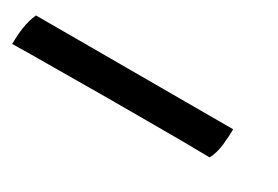

<svg xmlns="http://www.w3.org/2000/svg" viewBox="-58 -100 616 425"><g transform="rotate(30 249.5 112.5)"><path d="M-51 153Q-51 130 -48 110Q-45 90 -37 72H467Q467 90 464.5 112.5Q462 135 453 152Q395 151 354 151Q313 151 276.5 151Q240 151 195 151Q156 151 119.5 151.5Q83 152 42.5 152Q2 152 -51 153Z"/></g></svg>

Font: Vollkorn Black
Style: Italic
Weight: 900
Italic angle: -11°
Designer: Friedrich Althausen
Foundry: Friedrich Althausen
Version: Version 5.000; ttfautohint (v1.8.3)